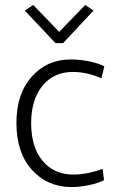

<svg xmlns="http://www.w3.org/2000/svg" viewBox="-20 -752 480 782"><path d="M278.8 -41Q333.5 -41 397.9 -64L403.8 -18.1Q378.4 -5.4 341.6 2.2Q304.7 9.8 272 9.8Q172.9 9.8 109.9 -60.3Q46.9 -130.4 46.9 -251Q46.9 -369.6 109.1 -439.7Q171.4 -509.8 269 -509.8Q302.7 -509.8 340.3 -502.7Q377.9 -495.6 404.8 -481.9L393.1 -433.1Q334 -459 276.9 -459Q199.2 -459 153.1 -402.8Q106.9 -346.7 106.9 -250Q106.9 -153.3 153.3 -97.2Q199.7 -41 278.8 -41ZM115.2 -731.9 221.2 -622.1 327.1 -731.9 360.8 -709 236.8 -576.2H206.1L81.1 -709Z"/></svg>

Font: LT Hoop Light
Style: Regular
Weight: 300
Designer: Daniel Lyons
Foundry: LyonsType
Version: Version 1.000